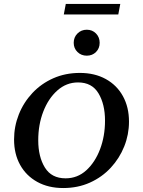

<svg xmlns="http://www.w3.org/2000/svg" viewBox="-20 -939 722 969"><path d="M299 10Q224 10 168 -21Q112 -52 81.5 -107Q51 -162 51 -235Q51 -301 75 -361.5Q99 -422 143.5 -469.5Q188 -517 249 -544Q310 -571 383 -571Q458 -571 514 -540Q570 -509 600.5 -453.5Q631 -398 631 -325Q631 -260 607 -200Q583 -140 539 -92.5Q495 -45 434 -17.5Q373 10 299 10ZM311 -39Q371 -39 415.5 -79.5Q460 -120 485 -186Q510 -252 510 -330Q510 -413 477 -468Q444 -523 374 -523Q315 -523 269.5 -482.5Q224 -442 198.5 -376Q173 -310 173 -231Q173 -148 206.5 -93.5Q240 -39 311 -39ZM418 -658Q390 -658 371 -676.5Q352 -695 352 -723Q352 -751 371 -770Q390 -789 418 -789Q446 -789 464.5 -770Q483 -751 483 -723Q483 -695 464.5 -676.5Q446 -658 418 -658ZM302 -866 312 -919H587L577 -866Z"/></svg>

Font: Spectral SC SemiBold
Style: Italic
Weight: 600
Italic angle: -10°
Designer: Jean-Baptiste Levee
Foundry: Production Type
Version: Version 2.001